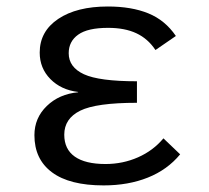

<svg xmlns="http://www.w3.org/2000/svg" viewBox="-20 -558 640 588"><path d="M303.2 -55.7Q356 -55.7 402.6 -76.2Q449.2 -96.7 480.5 -134.3L531.7 -85.4Q492.7 -38.1 432.9 -14.2Q373 9.8 297.4 9.8Q192.9 9.8 139.2 -30.3Q85.4 -70.3 85.4 -144Q85.4 -196.8 123.3 -233.4Q161.1 -270 219.2 -275.4V-276.4Q167 -282.7 134.3 -315.9Q101.6 -349.1 101.6 -397Q101.6 -461.9 158.2 -500Q214.8 -538.1 310.5 -538.1Q382.8 -538.1 434.3 -517.1Q485.8 -496.1 518.6 -447.8L456.1 -404.8Q433.1 -439.5 397.7 -456.1Q362.3 -472.7 311 -472.7Q248.5 -472.7 219.5 -451.9Q190.4 -431.2 190.4 -395Q190.4 -352.1 237.1 -330.6Q283.7 -309.1 399.4 -309.1V-243.2Q274.4 -243.2 225.6 -219Q176.8 -194.8 176.8 -145.5Q176.8 -101.1 209 -78.4Q241.2 -55.7 303.2 -55.7Z"/></svg>

Font: Liberation Mono
Style: Regular
Weight: 400
Monospace: yes
Designer: Steve Matteson
Foundry: Ascender Corporation
Version: Version 2.1.5